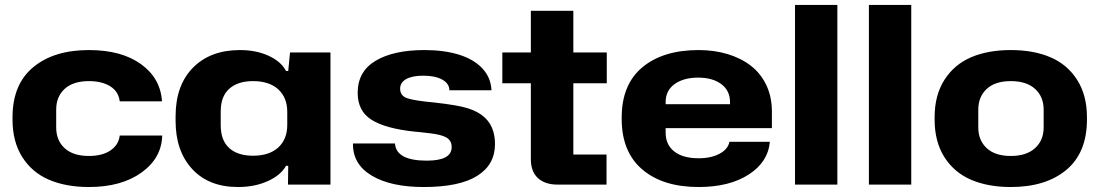

<svg xmlns="http://www.w3.org/2000/svg" viewBox="-20 -749 4461 779"><path d="M340.8 9.8Q247.6 9.8 178.7 -19.8Q109.9 -49.3 70.3 -111.8Q30.8 -174.3 30.8 -264.2V-272.9Q30.8 -406.7 114.7 -476.3Q198.7 -545.9 340.8 -545.9Q472.7 -545.9 552 -488.8Q631.3 -431.6 637.2 -337.9H465.8Q460.9 -377.9 427.2 -398.9Q393.6 -419.9 340.8 -419.9Q276.9 -419.9 242.4 -388.4Q208 -356.9 208 -304.2V-231.9Q208 -179.2 242.4 -147.7Q276.9 -116.2 340.8 -116.2Q395 -116.2 428.2 -138.7Q461.4 -161.1 465.8 -199.2H638.2Q635.7 -107.4 554 -48.8Q472.2 9.8 340.8 9.8Z M945.8 9.8Q827.1 9.8 759.8 -63.2Q692.4 -136.2 692.4 -258.8V-276.9Q692.4 -402.8 762.9 -474.4Q833.5 -545.9 953.6 -545.9Q1019 -545.9 1069.8 -522.7Q1120.6 -499.5 1140.6 -460.9H1149.4L1156.7 -536.1H1320.8V0H1148.4L1149.4 -76.2H1140.6Q1118.2 -37.1 1065.4 -13.7Q1012.7 9.8 945.8 9.8ZM1006.8 -117.2Q1072.3 -117.2 1108.9 -150.6Q1145.5 -184.1 1145.5 -242.2V-294.9Q1145.5 -353 1108.9 -386.5Q1072.3 -419.9 1006.8 -419.9Q944.8 -419.9 910.2 -388.9Q875.5 -357.9 875.5 -296.9V-241.2Q875.5 -179.7 909.9 -148.4Q944.3 -117.2 1006.8 -117.2Z M1699.2 9.8Q1565.4 9.8 1488 -36.6Q1410.6 -83 1412.1 -167H1582.5Q1587.4 -97.2 1711.4 -97.2Q1812.5 -97.2 1812.5 -151.9Q1812.5 -166 1806.9 -175.8Q1801.3 -185.5 1790 -191.7Q1778.8 -197.8 1763.9 -201.4Q1749 -205.1 1728 -207.8Q1707 -210.4 1684.1 -212.9Q1670.4 -213.9 1663.1 -214.8Q1543 -227.5 1487.1 -263.2Q1431.2 -298.8 1431.2 -372.1Q1431.2 -459 1503.9 -502.4Q1576.7 -545.9 1702.1 -545.9Q1781.7 -545.9 1841.8 -527.3Q1901.9 -508.8 1936.8 -471.7Q1971.7 -434.6 1974.1 -382.8H1803.2Q1803.2 -409.7 1774.7 -425.8Q1746.1 -441.9 1698.2 -441.9Q1651.9 -441.9 1627.7 -428Q1603.5 -414.1 1603.5 -389.2Q1603.5 -360.8 1631.1 -350.8Q1658.7 -340.8 1743.2 -333Q1838.9 -322.3 1878.4 -309.6Q1961.9 -283.2 1981.4 -215.8Q1988.3 -192.4 1988.3 -164.1Q1988.3 -80.6 1916 -35.4Q1843.8 9.8 1699.2 9.8Z M2242.2 0Q2191.4 0 2162.6 -26.4Q2133.8 -52.7 2133.8 -103V-411.1H2018.1V-536.1H2133.8V-705.1H2306.2V-536.1H2441.9V-411.1H2306.2V-122.1H2440.9V0Z M2814.5 9.8Q2669.4 9.8 2585.9 -61.5Q2502.4 -132.8 2502.4 -266.1V-272Q2502.4 -406.2 2586.4 -476.1Q2670.4 -545.9 2814.5 -545.9Q2877.4 -545.9 2931.4 -529.8Q2985.4 -513.7 3025.6 -482.9Q3065.9 -452.1 3088.9 -404.3Q3111.8 -356.4 3111.8 -296.9V-229H2680.7V-210.9Q2680.7 -162.1 2715.6 -134.5Q2750.5 -106.9 2814.5 -106.9Q2865.7 -106.9 2899.9 -125.5Q2934.1 -144 2939.5 -173.8H3103.5Q3096.2 -91.3 3017.6 -40.8Q2939 9.8 2814.5 9.8ZM2680.7 -335V-326.2H2941.9V-335Q2941.9 -381.3 2906.5 -407.7Q2871.1 -434.1 2812.5 -434.1Q2753.9 -434.1 2717.3 -408Q2680.7 -381.8 2680.7 -335Z M3205.6 0V-729H3377.4V0Z M3505.4 0V-729H3677.2V0Z M4081.1 9.8Q3988.3 9.8 3919.7 -19.8Q3851.1 -49.3 3811.5 -111.8Q3772 -174.3 3772 -264.2V-272.9Q3772 -362.8 3811.8 -425Q3851.6 -487.3 3919.9 -516.6Q3988.3 -545.9 4081.1 -545.9Q4173.8 -545.9 4242.2 -516.6Q4310.5 -487.3 4350.3 -425Q4390.1 -362.8 4390.1 -272.9V-264.2Q4390.1 -129.9 4306.9 -60.1Q4223.6 9.8 4081.1 9.8ZM4214.4 -231.9V-304.2Q4214.4 -356.4 4179.7 -388.2Q4145 -419.9 4081.1 -419.9Q4017.6 -419.9 3983.4 -388.2Q3949.2 -356.4 3949.2 -304.2V-231.9Q3949.2 -179.7 3983.4 -147.9Q4017.6 -116.2 4081.1 -116.2Q4144.5 -116.2 4179.4 -147.9Q4214.4 -179.7 4214.4 -231.9Z"/></svg>

Font: Hubot Sans Expanded
Style: Bold
Weight: 700
Width: 7
Designer: Deni Anggara
Foundry: GitHub
Version: Version 1.001;gftools[0.9.31]